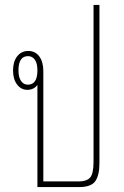

<svg xmlns="http://www.w3.org/2000/svg" viewBox="-20 -760 502 780"><path d="M384 -740V-97Q384 -49 367.5 -24.5Q351 0 301 0H132V-415Q117 -395 91 -395Q66 -395 49.5 -416.5Q33 -438 33 -474Q33 -510 50 -531.5Q67 -553 95 -553Q123 -553 139.5 -531Q156 -509 156 -471V-23H300Q332 -23 346 -38.5Q360 -54 360 -104V-740ZM93 -416Q132 -416 132 -474Q132 -503 121.5 -517.5Q111 -532 94 -532Q55 -532 55 -474Q55 -446 65.5 -431Q76 -416 93 -416Z"/></svg>

Font: Noto Sans Thai Looped ExtraCondensed Thin
Style: Regular
Weight: 100
Width: 2
Designer: Sasikarn Vongin, Ben Mitchell
Foundry: The Fontpad Ltd
Version: Version 1.001; ttfautohint (v1.8.4.7-5d5b)